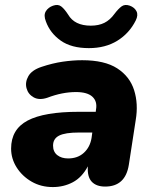

<svg xmlns="http://www.w3.org/2000/svg" viewBox="-20 -747 626 778"><path d="M194 11Q146 11 108 -11Q70 -33 47.5 -68.5Q25 -104 25 -145Q25 -223 92 -258.5Q159 -294 300 -294H368L369 -303Q375 -336 354.5 -355Q334 -374 288 -374Q232 -374 172 -351Q139 -340 116.5 -352.5Q94 -365 87.5 -389.5Q81 -414 95 -438.5Q109 -463 148 -476Q193 -491 234 -497Q275 -503 313 -503Q404 -503 455 -470Q506 -437 523.5 -381.5Q541 -326 530 -261L502 -79Q488 9 406 9Q370 9 351.5 -11Q333 -31 336 -73Q312 -28 275 -8.5Q238 11 194 11ZM256 -105Q295 -105 320 -128Q345 -151 351 -188L354 -210H300Q244 -210 219.5 -197.5Q195 -185 195 -157Q195 -132 212 -118.5Q229 -105 256 -105ZM340 -552Q269 -552 226 -582.5Q183 -613 166 -660Q156 -685 165.5 -701Q175 -717 195 -724Q215 -731 228 -721Q241 -711 256 -688Q282 -643 348 -643Q380 -643 403 -654.5Q426 -666 444 -691Q459 -711 472.5 -721Q486 -731 506 -724Q525 -717 533 -701.5Q541 -686 530 -664Q504 -612 455.5 -582Q407 -552 340 -552Z"/></svg>

Font: Nunito Black
Style: Italic
Weight: 900
Italic angle: -9°
Designer: Vernon Adams
Foundry: Vernon Adams
Version: Version 3.601; ttfautohint (v1.8.2.53-6de2)